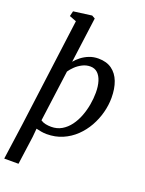

<svg xmlns="http://www.w3.org/2000/svg" viewBox="-192 -906 945 1250"><g transform="rotate(20 280.5 -281.5)"><path d="M1.9 254 36.6 4.9 134.5 -745.7 86.3 -764.3 94.9 -800.1 221.6 -817 243.7 -804.4 201.9 -489.6Q217.5 -509.1 240.7 -527Q263.8 -544.9 293.2 -556.5Q322.6 -568 356.5 -568Q413 -568 449.9 -541.5Q486.8 -514.9 505 -467.3Q523.1 -419.7 523.1 -356Q523.1 -305.3 509.4 -253.4Q495.7 -201.4 469.2 -154.1Q442.6 -106.9 404 -69.9Q365.4 -33 315.7 -11.5Q266 10 205.9 10Q188 10 168.8 6.7Q149.6 3.4 133 -0.7L127.6 58.6L100.7 254ZM217.3 -44.8Q258.5 -44.8 290.6 -63.8Q322.7 -82.8 346.3 -114.7Q370 -146.6 385.4 -186.7Q400.8 -226.9 408.3 -269.9Q415.8 -313 415.8 -352.9Q415.8 -397.5 405.4 -431Q395 -464.4 374.8 -483Q354.6 -501.5 324.8 -501.5Q295.6 -501.5 269.6 -488Q243.5 -474.6 223.6 -455.4Q203.6 -436.1 191.9 -418.1L144.6 -63Q159.4 -52.7 178.5 -48.7Q197.6 -44.8 217.3 -44.8Z"/></g></svg>

Font: Merriweather 7pt Light
Style: Italic
Weight: 300
Italic angle: -7.8°
Designer: Eben Sorkin
Foundry: Eben Sorkin
Version: Version 2.200;gftools[0.9.31]